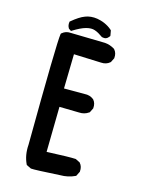

<svg xmlns="http://www.w3.org/2000/svg" viewBox="-122 -886 744 971"><g transform="rotate(15 250.0 -400.5)"><path d="M134.3 8.8 114.7 -1 111.8 -2.4 110.4 -5.4Q89.8 -48.8 93.8 -103Q97.7 -643.6 105.5 -685.5L106.4 -689L108.9 -690.9Q127.4 -707 152.8 -705.1L333 -701.2H333.5H334Q347.7 -700.2 360.6 -695.8Q373.5 -691.4 385.3 -684.1L386.2 -683.1L387.2 -682.1Q401.9 -665.5 399.4 -639.6V-637.7L398.4 -636.2L388.7 -616.7L387.7 -615.2L386.2 -613.8Q367.7 -597.7 340.3 -599.6L197.3 -605L193.4 -424.8H301.3Q328.6 -426.8 348.6 -411.1L349.6 -410.6L350.1 -409.7Q364.7 -393.1 362.3 -367.2V-365.2L361.3 -363.8L351.6 -344.2L350.6 -342.3L348.1 -340.8Q326.2 -325.2 297.4 -327.1L195.3 -329.1L191.4 -92.3Q313 -97.7 341.3 -95.7H343.3L345.2 -94.7L364.7 -85L366.7 -84L367.7 -82.5Q382.3 -65.9 379.9 -40V-38.1L378.9 -36.6L369.1 -17.1L367.7 -14.2L364.7 -12.7Q329.6 3.9 287.6 3.9Q155.8 11.7 137.7 9.8L135.7 9.3ZM147 -718.3 141.1 -722.2 139.2 -723.6 138.2 -725.6Q130.4 -738.3 132.8 -755.4L133.3 -758.8L136.2 -761.2Q145.5 -769 154.1 -775.4Q162.6 -781.7 170.9 -787.1Q179.2 -792.5 186.8 -796.4Q194.3 -800.3 201.7 -803Q209 -805.7 215.8 -807.6Q248 -814.9 282.2 -805.2Q293.5 -802.2 304 -797.6Q314.5 -793 324.5 -786.9Q334.5 -780.8 343.3 -772.9L345.7 -771L346.7 -767.6L350.6 -746.1L351.1 -741.7L348.6 -738.3Q335 -719.2 313 -725.1L311 -725.6L309.6 -726.6Q298.8 -734.4 288.6 -740.2Q278.3 -746.1 268.1 -749.5Q249.5 -756.3 222.2 -749Q208 -745.1 191.9 -737.3Q175.8 -729.5 157.7 -718.3L152.3 -714.8Z"/></g></svg>

Font: NaikaiFont
Style: Bold
Weight: 700
Version: Version 1.89